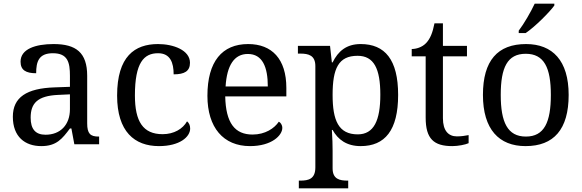

<svg xmlns="http://www.w3.org/2000/svg" viewBox="-20 -786 3173 1046"><path d="M205 10C288 10 319 -30 361 -86H369L385 0H520V-42H517C472 -42 455 -58 455 -114V-373C455 -500 394 -546 272 -546C173 -546 92 -519 92 -450C92 -404 121 -387 177 -387C177 -450 191 -496 268 -496C350 -496 361 -445 361 -373V-313L278 -310C125 -305 50 -256 50 -150C50 -41 116 10 205 10ZM228 -52C173 -52 147 -83 147 -145C147 -223 184 -264 297 -269L361 -272V-191C361 -106 309 -52 228 -52Z M846 10C959 10 1016 -40 1016 -86C1016 -104 1009 -117 999 -125C976 -84 928 -55 866 -55C759 -55 715 -124 715 -266C715 -445 764 -496 841 -496C908 -496 926 -444 926 -381C985 -381 1015 -398 1015 -444C1015 -513 924 -546 841 -546C714 -546 618 -479 618 -265C618 -69 713 10 846 10Z M1342 10C1461 10 1518 -49 1518 -89C1518 -106 1508 -119 1499 -123C1475 -87 1425 -53 1356 -53C1260 -53 1210 -115 1207 -261H1540V-307C1540 -465 1461 -546 1332 -546C1190 -546 1110 -451 1110 -264C1110 -91 1197 10 1342 10ZM1439 -315H1209C1216 -430 1256 -492 1330 -492C1410 -492 1439 -421 1439 -315Z M1608 240H1877V198H1874C1830 198 1792 190 1792 131V35C1792 10 1791 -39 1788 -78H1792C1821 -26 1868 10 1945 10C2077 10 2149 -76 2149 -269C2149 -461 2077 -546 1945 -546C1867 -546 1822 -507 1792 -446H1788L1778 -536H1603V-494H1616C1660 -494 1698 -485 1698 -426V126C1698 189 1661 198 1616 198H1608ZM1929 -54C1824 -54 1792 -130 1792 -269C1792 -413 1824 -482 1928 -482C2017 -482 2052 -412 2052 -270C2052 -130 2017 -54 1929 -54Z M2444 10C2476 10 2516 2 2533 -6V-50C2512 -46 2493 -43 2469 -43C2423 -43 2393 -74 2393 -142V-479H2524V-536H2393V-659H2347C2337 -608 2324 -575 2301 -551C2279 -528 2247 -519 2223 -519V-479H2299V-145C2299 -30 2343 10 2444 10Z M2806 -619V-606H2844C2897 -642 2975 -721 3000 -756V-766H2893C2872 -721 2835 -657 2806 -619ZM2843 10C2997 10 3078 -81 3078 -269C3078 -456 2990 -546 2846 -546C2691 -546 2611 -456 2611 -269C2611 -81 2699 10 2843 10ZM2845 -42C2745 -42 2708 -120 2708 -269C2708 -418 2744 -493 2844 -493C2944 -493 2981 -418 2981 -269C2981 -120 2945 -42 2845 -42Z"/></svg>

Font: Noto Fangsong KSS Rotated
Style: Regular
Weight: 400
Designer: LIU Zhao, ZHANG Congyu, Kushim JIANG
Foundry: Guyu Beijing Co. Ltd.
Version: Version 1.000;November 16, 2022;FontCreator 11.5.0.2427 64-b